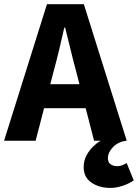

<svg xmlns="http://www.w3.org/2000/svg" viewBox="-26 -672 659 917"><path d="M501.2 225.5Q447.9 225.5 410.8 200.1Q373.6 174.6 373.6 126.4Q373.6 95.4 387.2 70.2Q400.8 44.9 419.6 27Q438.4 9.1 454.9 0H423.3L338 -330.1Q324.4 -379.4 311.3 -434.3Q298.1 -489.2 285.1 -540.3H281.1Q269.7 -489.2 256.5 -434.3Q243.4 -379.4 229.8 -330.1L144.2 0H-6.5L198.2 -651.8H374.5L579.2 0Q539 4.4 514.1 30.2Q489.3 55.9 489.3 83.2Q489.3 103.4 502.1 112.6Q515 121.7 534.5 121.7Q547.4 121.7 559.1 116.7Q570.9 111.7 579 106.7L612.7 189.3Q592.5 204.2 561.2 214.9Q530 225.5 501.2 225.5ZM128.5 -155.3V-269.8H442.3V-155.3Z"/></svg>

Font: Source Sans Variable
Style: Regular
Weight: 200
Designer: Paul D. Hunt
Foundry: Adobe Systems Incorporated
Version: Version 3.006;hotconv 1.0.111;makeotfexe 2.5.65597